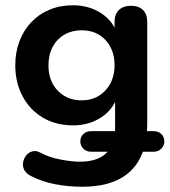

<svg xmlns="http://www.w3.org/2000/svg" viewBox="-20 -519 644 729"><path d="M293 190Q239 190 189.5 180.5Q140 171 97 149Q78 139 71.5 125Q65 111 68 96Q71 81 80.5 70Q90 59 103.5 55.5Q117 52 132 60Q167 79 211 87Q255 95 283 95Q324 95 352 83Q380 71 396 48L402 57H325Q308 57 296.5 45.5Q285 34 285 18Q285 1 296.5 -10Q308 -21 325 -21H424L413 6Q415 -4 416 -13Q417 -22 417 -34V-154H425Q411 -104 364.5 -73.5Q318 -43 257 -43Q192 -43 142.5 -72.5Q93 -102 65.5 -154Q38 -206 38 -271Q38 -320 53.5 -361.5Q69 -403 98 -434Q127 -465 167.5 -482Q208 -499 257 -499Q318 -499 364.5 -468.5Q411 -438 425 -388H415V-436Q415 -465 431.5 -481Q448 -497 477 -497Q507 -497 523 -481Q539 -465 539 -436V-49Q539 -31 537.5 -16Q536 -1 534 13L526 -21H564Q581 -21 592.5 -10Q604 1 604 18Q604 34 592.5 45.5Q581 57 564 57H504L526 47Q503 119 444.5 154.5Q386 190 293 190ZM290 -138Q327 -138 355 -155Q383 -172 399 -202Q415 -232 415 -271Q415 -330 380.5 -367Q346 -404 290 -404Q253 -404 224.5 -387.5Q196 -371 180 -341Q164 -311 164 -271Q164 -211 199.5 -174.5Q235 -138 290 -138Z"/></svg>

Font: Nunito ExtraLight
Style: Regular
Weight: 200
Designer: Vernon Adams
Foundry: Vernon Adams
Version: Version 3.602